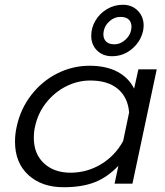

<svg xmlns="http://www.w3.org/2000/svg" viewBox="-20 -771 691 806"><path d="M363 -621Q363 -655 381 -685Q399 -715 429.5 -733Q460 -751 496 -751Q534 -751 558.5 -726Q583 -701 583 -664Q583 -657 581 -643Q571 -597 534.5 -566Q498 -535 450 -535Q412 -535 387.5 -559Q363 -583 363 -621ZM530 -643Q532 -653 532 -659Q532 -678 520.5 -689Q509 -700 485 -700Q461 -700 441 -683Q421 -666 416 -643Q414 -633 414 -627Q414 -608 425.5 -596.5Q437 -585 461 -585Q484 -585 504.5 -602.5Q525 -620 530 -643ZM43 -176Q43 -208 50 -239Q66 -314 111.5 -372.5Q157 -431 221 -463Q285 -495 356 -495Q425 -495 472.5 -470Q520 -445 543 -399L561 -480H638L536 0H461L477 -75Q430 -26 376.5 -5.5Q323 15 247 15Q155 15 99 -36.5Q43 -88 43 -176ZM497 -179 522 -299Q517 -362 475 -397.5Q433 -433 359 -433Q306 -433 257.5 -408.5Q209 -384 174 -340Q139 -296 127 -239Q122 -219 122 -192Q122 -125 164.5 -85.5Q207 -46 276 -46Q345 -46 404 -81.5Q463 -117 497 -179Z"/></svg>

Font: Prompt Light
Style: Italic
Weight: 300
Italic angle: -12°
Designer: Katatrad Team
Foundry: CadsonDemak
Version: Version 1.000